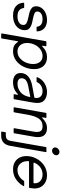

<svg xmlns="http://www.w3.org/2000/svg" viewBox="1088 -1901 1023 3239"><g transform="rotate(90 1599.5 -281.5)"><path d="M26 -168Q26 -178 36 -178H105Q115 -178 116 -168Q121 -120 155.5 -92.5Q190 -65 258 -65Q320 -65 360.5 -91Q401 -117 401 -164Q401 -202 365.5 -220Q330 -238 262 -251Q206 -262 170.5 -274Q135 -286 110.5 -311Q86 -336 86 -378Q86 -433 117.5 -475Q149 -517 202 -540Q255 -563 318 -563Q405 -563 455.5 -519Q506 -475 510 -397Q510 -387 500 -387H441Q431 -387 430 -397Q424 -443 391 -465.5Q358 -488 304 -488Q245 -488 209.5 -464Q174 -440 174 -399Q174 -366 206.5 -351.5Q239 -337 304 -324Q361 -314 399 -301Q437 -288 463 -261.5Q489 -235 489 -190Q489 -129 456.5 -83.5Q424 -38 368 -14Q312 10 243 10Q142 10 86 -37Q30 -84 26 -168Z M629 201Q628 210 618 210H553Q548 210 545.5 207Q543 204 544 199L675 -544Q677 -553 686 -553H751Q756 -553 758.5 -550Q761 -547 760 -542L751 -488V-485Q751 -480 754.5 -479Q758 -478 762 -482Q807 -526 849.5 -544.5Q892 -563 945 -563Q1039 -563 1092.5 -504.5Q1146 -446 1146 -347Q1146 -254 1107.5 -171.5Q1069 -89 1000 -39.5Q931 10 843 10Q790 10 754.5 -7.5Q719 -25 689 -70Q687 -75 682 -75Q677 -75 676 -68ZM1060 -330Q1060 -401 1024 -444.5Q988 -488 923 -488Q863 -488 812.5 -451Q762 -414 733.5 -353.5Q705 -293 705 -227Q705 -154 744 -109.5Q783 -65 849 -65Q910 -65 958 -103.5Q1006 -142 1033 -203Q1060 -264 1060 -330Z M1212 -115Q1212 -197 1269.5 -246Q1327 -295 1425 -313L1621 -349Q1629 -351 1631 -359Q1633 -379 1633 -387Q1633 -425 1613 -450Q1581 -488 1517 -488Q1468 -488 1426.5 -463Q1385 -438 1366 -395Q1363 -387 1355 -387H1290Q1285 -387 1282.5 -390.5Q1280 -394 1282 -399Q1313 -476 1382.5 -519.5Q1452 -563 1532 -563Q1581 -563 1620 -548.5Q1659 -534 1683 -506Q1717 -467 1717 -398Q1717 -366 1710 -326L1654 -9Q1653 0 1643 0H1578Q1573 0 1570.5 -3Q1568 -6 1569 -11L1579 -65V-68Q1579 -73 1575.5 -74Q1572 -75 1568 -71Q1535 -38 1504 -22Q1447 10 1367 10Q1294 10 1253 -23Q1212 -56 1212 -115ZM1482 -84Q1541 -112 1572 -157Q1603 -202 1616 -270V-272Q1616 -283 1606 -280L1432 -246Q1369 -234 1334.5 -207.5Q1300 -181 1300 -134Q1300 -102 1324 -83.5Q1348 -65 1391 -65Q1443 -65 1482 -84Z M1875 -9Q1874 0 1864 0H1799Q1794 0 1791.5 -3Q1789 -6 1790 -11L1884 -544Q1886 -553 1895 -553H1960Q1965 -553 1967.5 -550Q1970 -547 1969 -542L1960 -488V-485Q1960 -479 1964 -479Q1967 -479 1971 -483Q2015 -527 2054.5 -545Q2094 -563 2137 -563Q2214 -563 2253.5 -524.5Q2293 -486 2293 -412Q2293 -375 2285 -333L2228 -9Q2227 0 2217 0H2152Q2147 0 2144.5 -3Q2142 -6 2143 -11L2200 -333Q2206 -366 2206 -392Q2206 -442 2183 -465Q2160 -488 2110 -488Q2023 -488 1979.5 -422.5Q1936 -357 1915 -236Z M2209 210Q2204 210 2201.5 207Q2199 204 2200 199L2210 141Q2211 132 2221 132H2264Q2302 132 2325.5 114Q2349 96 2357 48L2461 -544Q2463 -553 2472 -553H2537Q2542 -553 2544.5 -550Q2547 -547 2546 -542L2440 59Q2427 134 2384 172Q2341 210 2270 210ZM2467 -699Q2467 -728 2490.5 -750.5Q2514 -773 2544 -773Q2568 -773 2583.5 -758Q2599 -743 2599 -721Q2599 -692 2575.5 -670Q2552 -648 2522 -648Q2498 -648 2482.5 -662.5Q2467 -677 2467 -699Z M2613 -215Q2613 -306 2656 -386Q2699 -466 2773 -514.5Q2847 -563 2936 -563Q2999 -563 3049.5 -538Q3100 -513 3130 -465Q3160 -417 3160 -349Q3159 -327 3151 -269Q3150 -260 3140 -260H2709Q2701 -260 2699.5 -255.5Q2698 -251 2698 -244.5Q2698 -238 2698 -235Q2698 -188 2716.5 -149.5Q2735 -111 2769.5 -88Q2804 -65 2849 -65Q2907 -65 2954 -94.5Q3001 -124 3030 -171Q3034 -178 3042 -178H3111Q3117 -178 3119.5 -175Q3122 -172 3120 -168Q3076 -88 3003 -39Q2930 10 2836 10Q2768 10 2717.5 -18.5Q2667 -47 2640 -98Q2613 -149 2613 -215ZM3061 -335Q3072 -335 3072 -345V-358Q3072 -417 3030 -452.5Q2988 -488 2924 -488Q2869 -488 2823 -462.5Q2777 -437 2746 -389Q2736 -374 2724 -347L2723 -343Q2723 -335 2732 -335Z"/></g></svg>

Font: Open Sauce Two
Style: Italic
Weight: 400
Italic angle: -10°
Designer: Alfredo Marco Pradil
Foundry: Creative Sauce Fz LLC
Version: Version 1.477